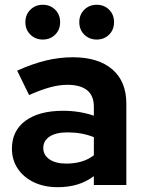

<svg xmlns="http://www.w3.org/2000/svg" viewBox="-20 -769 595 798"><path d="M219.6 9Q163.9 9 120.9 -11.4Q78 -31.9 53.8 -68Q29.6 -104.2 29.6 -151.3Q29.6 -225.9 86.1 -267.2Q142.6 -308.6 242.4 -308.6Q309.8 -308.6 370.1 -288.2V-325.6Q370.1 -371.3 342.2 -393.9Q314.3 -416.5 260 -416.5Q227.3 -416.5 189.1 -406.4Q150.9 -396.2 100.9 -374L51.4 -475.3Q113.3 -503.5 169.6 -517.2Q226 -531 282.8 -531Q388.5 -531 446.8 -480.7Q505.1 -430.3 505.1 -338.4V0H370.1V-36.8Q337.6 -12.8 300.6 -1.9Q263.7 9 219.6 9ZM159.9 -154Q159.9 -124.2 185.8 -106.6Q211.6 -89.1 255.5 -89.1Q289 -89.1 317.8 -97.3Q346.6 -105.6 370.1 -123.5V-198.9Q344.8 -209.1 317.7 -214Q290.6 -218.8 260.2 -218.8Q213.1 -218.8 186.5 -201.6Q159.9 -184.4 159.9 -154ZM157.7 -604.6Q127.3 -604.6 106.4 -625Q85.5 -645.4 85.5 -676.8Q85.5 -708.3 106.4 -728.8Q127.3 -749.2 157.7 -749.2Q188.7 -749.2 209.3 -728.8Q229.9 -708.4 229.9 -676.9Q229.9 -645.4 209.3 -625Q188.7 -604.6 157.7 -604.6ZM381.8 -604.6Q351.4 -604.6 330.5 -625Q309.6 -645.4 309.6 -676.8Q309.6 -708.3 330.5 -728.8Q351.4 -749.2 381.8 -749.2Q412.8 -749.2 433.4 -728.8Q454 -708.4 454 -676.9Q454 -645.4 433.4 -625Q412.8 -604.6 381.8 -604.6Z"/></svg>

Font: Red Hat Display
Style: Regular
Weight: 300
Designer: Pentagram, MCKL
Foundry: Pentagram, MCKL
Version: Version 1.023